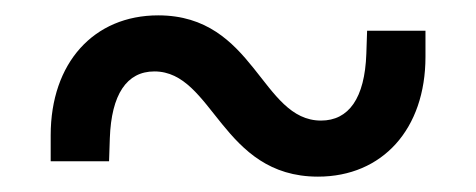

<svg xmlns="http://www.w3.org/2000/svg" viewBox="-20 -435 620 250"><path d="M46 -225H122L123 -255C125 -312 145 -342 181 -342C258 -342 268 -205 394 -205C478 -205 534 -267 534 -361V-395H458L457 -365C455 -307 434 -278 398 -278C320 -278 312 -415 186 -415C102 -415 46 -353 46 -259Z"/></svg>

Font: CommitMono-dimboump
Style: Regular
Weight: 400
Monospace: yes
Designer: Eigil Nikolajsen
Foundry: Eigil Nikolajsen
Version: Version 1.143